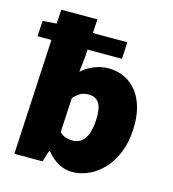

<svg xmlns="http://www.w3.org/2000/svg" viewBox="-106 -784 794 883"><g transform="rotate(15 291.0 -342.0)"><path d="M220 -152Q234 -138 250 -133Q266 -128 283 -128Q298 -128 311.5 -134Q325 -140 336 -153.5Q347 -167 354 -190Q361 -213 363 -246Q366 -303 350 -327.5Q334 -352 299 -352Q279 -352 263 -344Q247 -336 229 -316ZM231 -442Q258 -466 291 -479Q324 -492 357 -492Q401 -492 436 -474.5Q471 -457 495 -425.5Q519 -394 530.5 -349Q542 -304 539 -249Q536 -186 516 -137.5Q496 -89 465 -56Q434 -23 395.5 -5.5Q357 12 317 12Q284 12 253 -4.5Q222 -21 195 -54H191L174 0H40L69 -550H3L7 -624L73 -629L77 -696H249L245 -630H409L405 -550H241L239 -514Z"/></g></svg>

Font: Kilde Sans Black
Style: Regular
Weight: 900
Italic angle: -3°
Designer: Paul D. Hunt
Foundry: Adobe Systems Incorporated
Version: Version 1.050;PS Version 1.000;hotconv 1.0.70;makeotf.lib2.5